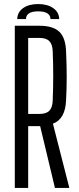

<svg xmlns="http://www.w3.org/2000/svg" viewBox="-20 -927 388 947"><path d="M53 0V-800H174Q242 -800 273 -770Q304 -740 306 -671Q309 -604 309 -547Q309 -490 306 -435Q303 -340 241 -317L322 0H251L178 -305H119V0ZM119 -365H174Q208 -365 223.5 -381Q239 -397 240 -432Q245 -553 240 -674Q239 -708 223.5 -724Q208 -740 174 -740H119ZM65 -833Q66 -867 94 -887Q122 -907 168 -907Q214 -907 242.5 -887Q271 -867 272 -833H229Q228 -871 168 -871Q109 -871 108 -833Z"/></svg>

Font: Big Shoulders Display
Style: Regular
Weight: 400
Designer: Patric King
Foundry: XO Type Co
Version: Version 1.000; ttfautohint (v1.8.2)